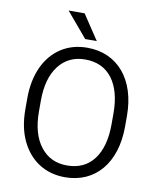

<svg xmlns="http://www.w3.org/2000/svg" viewBox="-98 -982 878 1067"><g transform="rotate(10 341.5 -448.0)"><path d="M622.6 -385.7C622.6 -591.8 511.2 -720.7 340.8 -720.7C285.2 -720.7 236.3 -707 194.3 -680.2C109.9 -625.5 60.1 -522.9 60.1 -385.7V-325.2C60.1 -256.3 71.8 -197.3 95.7 -147C143.1 -46.9 230.5 9.8 341.8 9.8C512.2 9.8 622.6 -119.1 622.6 -325.2ZM546.4 -325.2C546.4 -240.7 528.8 -174.8 493.2 -127.4C457.5 -80.1 406.7 -56.6 341.8 -56.6C278.8 -56.6 229 -80.1 192.4 -127.4C155.3 -174.8 136.7 -240.7 136.7 -325.2V-386.7C136.7 -471.2 155.3 -536.6 191.9 -584C228.5 -630.9 277.8 -654.3 340.8 -654.3C405.8 -654.3 456.5 -630.9 492.7 -584C528.3 -536.6 546.4 -471.2 546.4 -386.7ZM201.7 -906.2 319.8 -766.1H385.3L292 -906.2Z"/></g></svg>

Font: Vazirmatn Light
Style: Regular
Weight: 300
Designer: Saber Rastikerdar
Foundry: Saber Rastikerdar
Version: Version 33.003